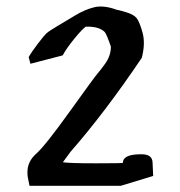

<svg xmlns="http://www.w3.org/2000/svg" viewBox="-20 -560 565 601"><path d="M254.4 -476.6Q251.5 -476.6 248.5 -476.6Q236.3 -467.8 212.2 -438.2Q188 -408.7 176.3 -386.7L75.2 -360.4L69.8 -381.3Q77.6 -395.5 97.9 -422.4Q118.2 -449.2 126.2 -456.3Q134.3 -463.4 160.2 -478.8Q186 -494.1 216.1 -512.2Q246.1 -530.3 275.4 -537.4Q304.7 -544.4 345.7 -529.3Q349.1 -529.3 373.3 -522.2Q397.5 -515.1 407 -504.2Q416.5 -493.2 426.3 -457.5Q435.5 -423.8 423.8 -378.9Q307.1 -206.1 201.2 -85.4L176.8 -52.2Q196.8 -48.8 280.8 -48.8Q364.7 -48.8 364.7 -50.3Q364.7 -77.1 420.9 -77.1Q421.9 -77.1 423.3 -77.1Q456.5 -77.1 457.5 -51.8L459.5 -9.3L358.4 21.5Q357.4 21.5 339.8 21.5H183.1Q163.1 21.5 118.4 21.5Q73.7 21.5 72.3 21.5L66.9 -5.9Q65.9 -10.3 65.9 -21.5Q65.9 -54.7 93.8 -79.3Q121.6 -104 199 -211.9Q276.4 -319.8 285.9 -330.6Q295.4 -341.3 308.6 -359.9Q327.1 -385.3 327.1 -414.1Q313.5 -453.6 307.6 -460Q290.5 -476.6 254.4 -476.6Z"/></svg>

Font: Panteley
Style: Regular
Weight: 500
Designer: Kalashnikov Yuriy
Foundry: Øêîëà ïàâà èìåíè ñâÿòîãî àâíîàïîñòîëüíîãî Âëàäèìèà
Version: Version 1.80 April 12, 2018